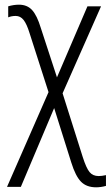

<svg xmlns="http://www.w3.org/2000/svg" viewBox="-20 -559 477 819"><path d="M154 -440 223 -229 353 -532H411L247 -161L333 111Q348 158 362 175Q376 192 401 192Q414 192 432 188V234Q410 240 390 240Q349 240 325.5 216Q302 192 284 134L211 -98L69 238H10L187 -166L106 -418Q94 -457 80.5 -474Q67 -491 47 -491Q29 -491 15 -485V-532Q38 -539 61 -539Q96 -539 117 -516Q138 -493 154 -440Z"/></svg>

Font: Noto Sans UI NarrowLight
Style: Regular
Weight: 300
Width: 4
Designer: Monotype Design Team
Foundry: Monotype Imaging Inc.
Version: Version 1.001